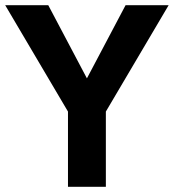

<svg xmlns="http://www.w3.org/2000/svg" viewBox="-20 -720 670 740"><path d="M464 -700H630L388 -290V0H242V-290L0 -700H166L315 -418Z"/></svg>

Font: Renner*
Style: Semi
Weight: 600
Version: Version 003.000 ; ttfautohint (v0.97) -l 8 -r 50 -G 200 -x 1